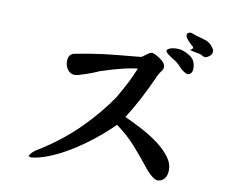

<svg xmlns="http://www.w3.org/2000/svg" viewBox="-83 -831 1165 979"><g transform="rotate(10 500.0 -341.5)"><path d="M722.7 -539.1Q723.6 -535.2 723.6 -529.3Q723.6 -518.6 711.9 -503.9Q700.2 -489.3 689.5 -461.9Q632.8 -336.9 574.2 -246.1Q624 -223.6 671.9 -197.8Q719.7 -171.9 756.8 -143.1Q793.9 -114.3 816.9 -83Q839.8 -51.8 839.8 -19.5Q839.8 11.7 825.7 27.8Q811.5 43.9 791 43.9Q779.3 43.9 760.3 28.8Q741.2 13.7 716.8 -17.6Q676.8 -68.4 636.2 -113.3Q595.7 -158.2 539.1 -199.2Q493.2 -153.3 439.9 -111.3Q386.7 -69.3 333 -36.6Q279.3 -3.9 228 16.6Q176.8 37.1 134.8 41Q131.8 39.1 126 38.1Q120.1 37.1 127.9 26.4Q130.9 21.5 139.6 12.7Q148.4 3.9 176.8 -12.7Q283.2 -80.1 368.2 -165Q453.1 -250 512.7 -338.9Q529.3 -368.2 541 -389.2Q552.7 -410.2 561.5 -427.7Q570.3 -445.3 577.6 -462.4Q585 -479.5 593.8 -500Q568.4 -498 522.5 -487.3Q476.6 -476.6 407.2 -454.1Q387.7 -445.3 370.1 -438.5Q352.5 -431.6 337.9 -426.8L296.9 -414.1L282.2 -412.1Q259.8 -412.1 245.6 -430.7Q231.4 -449.2 231.4 -474.6Q231.4 -494.1 239.3 -504.4Q247.1 -514.6 259.8 -517.6Q293 -524.4 349.6 -533.7Q406.2 -543 487.3 -550.8Q538.1 -555.7 566.4 -558.1Q594.7 -560.5 600.6 -561.5Q603.5 -562.5 609.9 -567.4Q616.2 -572.3 623.5 -577.6Q630.9 -583 638.2 -587.4Q645.5 -591.8 652.3 -591.8Q657.2 -591.8 668.5 -586.4Q679.7 -581.1 691.4 -573.2Q703.1 -565.4 711.9 -556.2Q720.7 -546.9 722.7 -539.1ZM801.8 -630.9Q835 -619.1 852.1 -603.5Q869.1 -587.9 872.1 -560.5Q875 -533.2 863.8 -522.9Q852.5 -512.7 841.8 -517.6Q819.3 -527.3 802.2 -547.4Q785.2 -567.4 757.8 -582L735.4 -597.7Q721.7 -608.4 721.7 -615.2Q721.7 -622.1 735.8 -628.4Q750 -634.8 775.4 -634.8Q782.2 -634.8 788.6 -633.8Q794.9 -632.8 801.8 -630.9ZM955.1 -644.5Q952.1 -632.8 939 -624Q925.8 -615.2 918 -617.2Q910.2 -618.2 904.8 -622.6Q899.4 -627 889.6 -628.9Q876 -631.8 863.3 -633.8Q850.6 -635.7 837.9 -640.6Q848.6 -642.6 852.1 -650.4Q855.5 -658.2 844.7 -663.1Q825.2 -681.6 815.9 -693.8Q806.6 -706.1 809.6 -717.8Q811.5 -722.7 819.8 -725.6Q828.1 -728.5 836.9 -724.6Q853.5 -717.8 869.6 -713.9Q885.7 -710 906.2 -703.1Q913.1 -702.1 922.4 -696.3Q931.6 -690.4 939.9 -682.1Q948.2 -673.8 953.1 -664.1Q958 -654.3 955.1 -644.5Z"/></g></svg>

Font: JasonHandwriting1
Style: Regular
Weight: 400
Version: Version 1.48.20